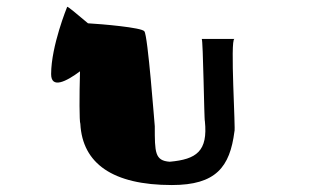

<svg xmlns="http://www.w3.org/2000/svg" viewBox="-20 -858 908 552"><path d="M127 -645C127 -602 170 -623 210 -653C208 -582 208 -509 211 -502C217 -388 304 -326 474 -326C601 -326 641 -378 654 -480C658 -480 641 -746 654 -746H560C564 -746 567 -508 569 -510C578 -423 545 -400 468 -393C425 -396 425 -420 425 -495C424 -503 405 -758 395 -768C388 -779 270 -789 233 -791C203 -816 173 -842 173 -838C173 -838 127 -726 127 -645Z"/></svg>

Font: Ampere
Style: SCSuExt
Weight: 400
Version: Version 1